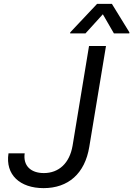

<svg xmlns="http://www.w3.org/2000/svg" viewBox="-20 -966 691 996"><path d="M441.8 -727.3 356.5 -210.2C340.9 -119.3 285.2 -68.2 207.4 -68.2C139.9 -68.2 99.1 -106.2 108 -170.5H24.1C6.7 -59.3 83.8 9.9 206 9.9C333.8 9.9 420.5 -65.3 443.2 -204.5L529.8 -727.3ZM343.8 -792.6H423.3L513.5 -892L571 -792.6H650.6L651.3 -798.3L560.4 -946H483.7L344.5 -798.3Z"/></svg>

Font: Magic Ui Pro
Style: Italic
Weight: 400
Italic angle: -9.39999°
Designer: Stefan Endress, Andreas Faust
Version: Version 1.000;FEAKit 1.0